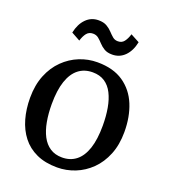

<svg xmlns="http://www.w3.org/2000/svg" viewBox="-142 -878 869 990"><g transform="rotate(20 292.0 -383.0)"><path d="M33 -279.5Q33 -349.5 55 -403.8Q77 -458 114.8 -495Q152.5 -532 199.8 -551Q247 -570 297.5 -570Q385 -570 441 -531.5Q497 -493 523.8 -427.5Q550.5 -362 550.5 -279.5Q550.5 -209 528.5 -154.8Q506.5 -100.5 468.8 -63.5Q431 -26.5 383.8 -7.8Q336.5 11 286 11Q220.5 11 172.5 -11Q124.5 -33 93.8 -72.5Q63 -112 48 -164.8Q33 -217.5 33 -279.5ZM292.5 -46Q337.5 -46 369.2 -71Q401 -96 417.8 -146.2Q434.5 -196.5 434.5 -272Q434.5 -323.5 426.8 -367.5Q419 -411.5 402.5 -444.2Q386 -477 358.8 -495Q331.5 -513 292.5 -513Q247 -513 215 -488Q183 -463 166 -413Q149 -363 149 -287Q149 -235 157 -191Q165 -147 182 -114.5Q199 -82 226.5 -64Q254 -46 292.5 -46ZM122.5 -669.5Q133 -719 161 -747.2Q189 -775.5 229 -775.5Q257 -775.5 274.5 -765.2Q292 -755 304.5 -741.5Q317 -728 329 -717.8Q341 -707.5 357.5 -707.5Q379.5 -707 392 -723Q404.5 -739 412.5 -765.5L461 -739.5Q451 -690 422.8 -661.5Q394.5 -633 354 -633Q327 -633 310 -643.2Q293 -653.5 280.8 -667Q268.5 -680.5 256 -690.8Q243.5 -701 225.5 -701Q203.5 -701 191 -685.2Q178.5 -669.5 170.5 -643Z"/></g></svg>

Font: Merriweather Light 18pt
Style: Regular
Weight: 400
Version: Version 2.100